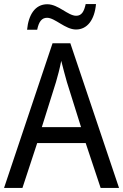

<svg xmlns="http://www.w3.org/2000/svg" viewBox="-20 -930 610 950"><path d="M114 -783H164C172 -822 186 -842 213 -842C252 -842 303 -784 356 -784C412 -784 448 -832 455 -910H404C396 -873 384 -852 357 -852C316 -852 269 -909 214 -909C153 -909 121 -856 114 -783ZM478 0H569L328 -716H240L0 0H91L164 -222H404ZM311 -524 381 -301H187L257 -524C265 -551 276 -592 283 -629C289 -602 305 -547 311 -524Z"/></svg>

Font: Noto Sans Lao SemiCondensed
Style: Regular
Weight: 400
Width: 4
Designer: Monotype Design Team
Foundry: Monotype Imaging Inc.
Version: Version 2.004